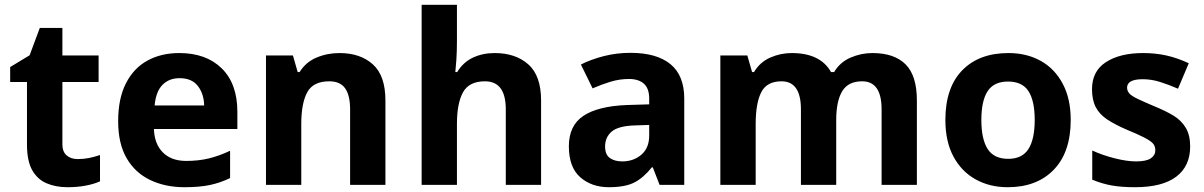

<svg xmlns="http://www.w3.org/2000/svg" viewBox="-20 -780 5079 810"><path d="M308.1 -108.9Q333 -108.9 356 -113.5Q378.9 -118.2 401.9 -126V-15.1Q377.9 -3.9 342.5 2.9Q307.1 9.8 265.1 9.8Q215.8 9.8 177.7 -6.3Q139.2 -22 116.5 -61Q93.8 -100.1 93.8 -170.9V-434.1H22.9V-497.1L105 -546.9L147.9 -662.1H243.2V-545.9H396V-434.1H243.2V-170.9Q243.2 -140.1 261 -124.5Q278.8 -108.9 308.1 -108.9Z M736.3 -556.2Q849.6 -556.2 915.5 -491.5Q981.4 -426.8 981.4 -308.1V-235.8H629.4Q631.3 -172.9 667 -137Q702.6 -101.1 765.6 -101.1Q817.4 -101.1 860.8 -111.6Q904.3 -122.1 950.7 -144V-28.8Q909.7 -8.8 865.5 0.5Q821.3 9.8 758.3 9.8Q677.2 9.8 613.8 -20.5Q550.3 -50.8 514.4 -112.3Q478.5 -173.8 478.5 -269Q478.5 -364.3 511.2 -428.2Q543.5 -492.2 601.6 -524.2Q659.7 -556.2 736.3 -556.2ZM737.3 -450.2Q693.4 -450.2 665.5 -422.1Q637.7 -394 632.3 -335H841.3Q840.3 -383.8 814.9 -417Q789.6 -450.2 737.3 -450.2Z M1412.1 -556.2Q1500 -556.2 1553 -508.5Q1606 -460.9 1606 -356V0H1457V-318.8Q1457 -377.9 1436 -407.5Q1415 -437 1369.1 -437Q1301.3 -437 1276.1 -390.6Q1251 -344.2 1251 -256.8V0H1102.1V-545.9H1215.8L1235.8 -476.1H1244.1Q1270 -518.1 1315.4 -537.1Q1360.8 -556.2 1412.1 -556.2Z M1758.8 0V-759.8H1907.7V-605Q1907.7 -564 1905.3 -527.6Q1902.8 -491.2 1900.9 -476.1H1908.7Q1934.6 -518.1 1975.6 -537.1Q2016.6 -556.2 2066.9 -556.2Q2154.8 -556.2 2208.7 -508.5Q2262.7 -460.9 2262.7 -356V0H2113.8V-318.8Q2113.8 -437 2025.9 -437Q1959 -437 1933.3 -390.6Q1907.7 -344.2 1907.7 -256.8V0Z M2639.6 -557.1Q2750 -557.1 2808.3 -509.5Q2866.7 -461.9 2866.7 -363.8V0H2762.7L2733.9 -74.2H2730Q2694.8 -29.8 2655.8 -10Q2616.7 9.8 2548.8 9.8Q2476.1 9.8 2428 -32.2Q2379.9 -74.2 2379.9 -163.1Q2379.9 -250 2440.9 -291Q2502 -332 2624 -336.9L2718.8 -339.8V-363.8Q2718.8 -407.2 2696.3 -427Q2673.8 -446.8 2633.8 -446.8Q2593.8 -446.8 2555.9 -435.3Q2518.1 -423.8 2480 -407.2L2430.7 -507.8Q2474.1 -529.8 2528.1 -543.5Q2582 -557.1 2639.6 -557.1ZM2718.8 -208V-252.9L2660.6 -251Q2588.9 -249 2560.8 -225.1Q2532.7 -201.2 2532.7 -162.1Q2532.7 -127.9 2552.7 -113.5Q2572.8 -99.1 2605 -99.1Q2652.8 -99.1 2685.8 -127.4Q2718.8 -155.8 2718.8 -208Z M3660.2 -556.2Q3752.9 -556.2 3800.5 -508.5Q3848.1 -460.9 3848.1 -356V0H3699.2V-318.8Q3699.2 -437 3617.2 -437Q3558.1 -437 3533 -395Q3507.8 -353 3507.8 -273.9V0H3358.9V-318.8Q3358.9 -437 3276.9 -437Q3214.8 -437 3191.4 -390.6Q3168 -344.2 3168 -256.8V0H3019V-545.9H3132.8L3152.8 -476.1H3161.1Q3186 -518.1 3229.5 -537.1Q3272.9 -556.2 3319.8 -556.2Q3440.9 -556.2 3485.8 -476.1H3499Q3523.9 -518.1 3568.6 -537.1Q3613.3 -556.2 3660.2 -556.2Z M4497.1 -273.9Q4497.1 -138.2 4425.8 -64.2Q4354.5 9.8 4231.4 9.8Q4155.3 9.8 4095.7 -23.4Q4036.1 -56.6 4002.2 -119.9Q3968.3 -183.1 3968.3 -273.9Q3968.3 -410.2 4039.3 -483.2Q4110.4 -556.2 4234.4 -556.2Q4311 -556.2 4370.1 -523.4Q4429.2 -490.7 4463.1 -427.2Q4497.1 -363.8 4497.1 -273.9ZM4120.1 -273.9Q4120.1 -192.9 4146.7 -151.4Q4173.3 -109.9 4233.4 -109.9Q4292.5 -109.9 4318.8 -151.4Q4345.2 -192.9 4345.2 -273.9Q4345.2 -355 4318.8 -395.5Q4292.5 -436 4232.4 -436Q4173.3 -436 4146.7 -395.5Q4120.1 -355 4120.1 -273.9Z M5001 -162.1Q5001 -79.1 4942.4 -34.7Q4883.8 9.8 4768.1 9.8Q4710.9 9.8 4669.9 2.4Q4628.9 -4.9 4587.9 -22V-145Q4631.8 -125 4682.9 -112.1Q4733.9 -99.1 4772.9 -99.1Q4815.9 -99.1 4835 -112.1Q4854 -125 4854 -146Q4854 -160.6 4846.7 -171.4Q4837.9 -184.1 4807.4 -199.7Q4776.9 -215.3 4735.8 -231.9Q4685.5 -253.4 4651.9 -275.4Q4619.1 -296.9 4603 -327.4Q4586.9 -357.9 4586.9 -403.8Q4586.9 -480 4646 -518.1Q4705.1 -556.2 4802.7 -556.2Q4854 -556.2 4899.9 -546.1Q4945.8 -536.1 4995.1 -513.2L4949.7 -405.8Q4910.2 -422.9 4874 -434.3Q4837.9 -445.8 4800.8 -445.8Q4734.9 -445.8 4734.9 -410.2Q4734.9 -397 4743.7 -386.7Q4752.4 -375.5 4782.2 -361.6Q4812 -347.7 4849.1 -332Q4895 -313.5 4930.2 -292.5Q4963.9 -272 4982.4 -241Q5001 -210 5001 -162.1Z"/></svg>

Font: Nokora
Style: Bold
Weight: 700
Designer: Danh Hong
Version: Version 8.000; ttfautohint (v1.8.3)